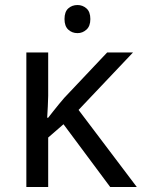

<svg xmlns="http://www.w3.org/2000/svg" viewBox="-20 -745 574 765"><path d="M289 -725Q309 -725 324.5 -711.5Q340 -698 340 -669Q340 -641 324.5 -627Q309 -613 289 -613Q267 -613 252 -627Q237 -641 237 -669Q237 -698 252 -711.5Q267 -725 289 -725ZM172 -363Q172 -347 170.5 -321Q169 -295 168 -276H172Q178 -284 190 -299Q202 -314 214.5 -329.5Q227 -345 236 -355L407 -536H510L293 -307L525 0H419L233 -250L172 -197V0H85V-536H172Z"/></svg>

Font: mlyalm115
Style: Regular
Weight: 400
Designer: Jelle Bosma - Monotype Design Team
Foundry: Monotype Imaging Inc.
Version: Version 2.103